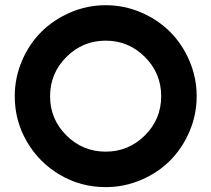

<svg xmlns="http://www.w3.org/2000/svg" viewBox="-20 -727 832 756"><path d="M396 9.8Q298.8 9.8 216.6 -38.3Q134.3 -86.4 86.2 -168.7Q38.1 -251 38.1 -348.1Q38.1 -420.9 66.4 -487.3Q94.7 -553.7 142.8 -601.6Q190.9 -649.4 257.1 -678Q323.2 -706.5 396 -706.5Q468.8 -706.5 535.4 -678Q602.1 -649.4 649.9 -601.3Q697.8 -553.2 726.1 -487.1Q754.4 -420.9 754.4 -348.1Q754.4 -275.4 726.1 -209.2Q697.8 -143.1 649.9 -95Q602.1 -46.9 535.6 -18.6Q469.2 9.8 396 9.8ZM550.5 -193.8Q614.7 -257.8 614.7 -348.1Q614.7 -438.5 550.5 -502.7Q486.3 -566.9 396 -566.9Q305.7 -566.9 241.5 -502.7Q177.2 -438.5 177.2 -348.1Q177.2 -257.8 241.5 -193.8Q305.7 -129.9 396 -129.9Q486.3 -129.9 550.5 -193.8Z"/></svg>

Font: Basically A Sans Serif
Style: Bold
Weight: 700
Designer: Hyung-Suk Kim
Foundry: Mental Design
Version: 1.000